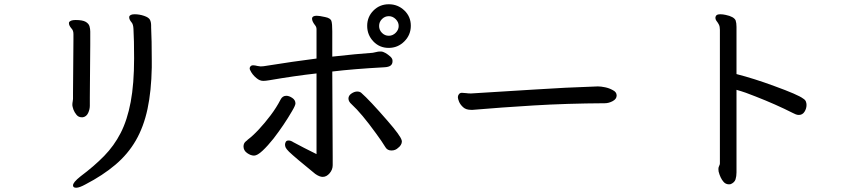

<svg xmlns="http://www.w3.org/2000/svg" viewBox="-20 -799 4040 902"><path d="M690 -671Q693 -613 693 -513V-482Q691 -371 673 -287Q655 -203 618 -139Q581 -75 522 -25Q463 25 382 67Q353 83 338 83Q323 83 323 72Q323 65 331 55Q341 43 359 29Q422 -18 469 -66Q516 -114 547 -174.5Q578 -235 594 -320Q610 -405 610 -525Q610 -612 607 -663Q606 -685 598 -694Q587 -707 587 -717V-720Q590 -732 612.5 -732Q635 -732 657 -724.5Q679 -717 684.5 -706Q690 -695 690 -679ZM323 -362 325 -612V-639Q325 -656 316 -665Q304 -679 304 -689V-692V-693Q309 -705 335 -705Q368 -705 382.5 -696.5Q397 -688 400.5 -675.5Q404 -663 404 -651V-590Q404 -556 403 -465.5Q402 -375 402 -342V-302Q402 -285 394 -268Q386 -251 369 -248H364Q349 -248 339.5 -259.5Q330 -271 325 -284Q320 -300 320 -304V-308Q320 -315 321.5 -322Q323 -329 323 -334Z M1806.5 -779Q1849 -779 1879.5 -750Q1910 -721 1910 -678Q1910 -635 1879.5 -604.5Q1849 -574 1806 -574Q1763 -574 1734 -604.5Q1705 -635 1705 -677.5Q1705 -720 1734.5 -749.5Q1764 -779 1806.5 -779ZM1839 -645Q1853 -659 1853 -677Q1853 -695 1839 -709Q1825 -723 1806.5 -723Q1788 -723 1774.5 -709.5Q1761 -696 1761 -677Q1761 -658 1774.5 -644.5Q1788 -631 1806.5 -631Q1825 -631 1839 -645ZM1541 -463 1543 -58V-23Q1543 -2 1528.5 15Q1514 32 1496 32Q1481 32 1461 18Q1365 -60 1338 -86Q1325 -99 1322 -106Q1319 -113 1319 -119.5Q1319 -126 1322.5 -132.5Q1326 -139 1336 -139Q1346 -139 1358 -131Q1406 -105 1467 -75V-454Q1367 -443 1245 -422Q1227 -419 1217 -419Q1200 -419 1185 -432Q1165 -448 1155 -470Q1153 -474 1153 -477Q1153 -485 1160 -490Q1166 -495 1190 -489Q1201 -487 1204 -487Q1207 -487 1212.5 -487.5Q1218 -488 1219 -488Q1363 -511 1467 -524V-662Q1467 -673 1459 -682Q1446 -699 1446 -711V-712Q1447 -725 1468 -725Q1480 -725 1507 -719Q1533 -714 1537 -700Q1541 -688 1541 -652V-533Q1658 -546 1731 -551Q1739 -552 1747.5 -554.5Q1756 -557 1766 -557H1769Q1779 -557 1791 -550Q1803 -543 1813.5 -533.5Q1824 -524 1824 -514V-511Q1824 -498 1815 -491Q1806 -484 1786 -483Q1640 -475 1541 -463ZM1868 -135Q1868 -126 1863 -118Q1858 -110 1851 -105Q1838 -92 1819 -92Q1800 -92 1791 -107Q1774 -135 1746 -173Q1678 -267 1632 -309Q1617 -322 1617 -336Q1617 -350 1631 -359.5Q1645 -369 1658 -369Q1670 -369 1677 -363Q1716 -329 1801 -231Q1862 -161 1867 -140Q1868 -138 1868 -135ZM1352 -277Q1315 -213 1265 -148Q1238 -114 1213.5 -91Q1189 -68 1173.5 -68Q1158 -68 1141 -80Q1124 -92 1124 -111Q1124 -126 1135 -135Q1143 -141 1144 -143Q1167 -160 1195.5 -190.5Q1224 -221 1251.5 -257.5Q1279 -294 1298 -331Q1307 -349 1325 -349Q1338 -349 1353 -339Q1368 -329 1368 -313Q1368 -304 1352 -277Z M2790 -393Q2803 -393 2822.5 -389Q2842 -385 2858 -376Q2877 -367 2877 -350.5Q2877 -334 2858.5 -324Q2840 -314 2821 -314Q2641 -313 2485.5 -303.5Q2330 -294 2214 -284Q2207 -283 2202 -283H2192Q2169 -283 2155.5 -295.5Q2142 -308 2136.5 -321.5Q2131 -335 2131 -342.5Q2131 -350 2136 -356.5Q2141 -363 2150 -363Q2159 -363 2169.5 -361.5Q2180 -360 2190 -360H2194Q2334 -368 2484.5 -378Q2635 -388 2787 -393Q2788 -393 2790 -393Z M3362 -659Q3362 -674 3357.5 -683Q3353 -692 3347 -699.5Q3341 -707 3341 -716Q3341 -720 3343 -723Q3346 -732 3364 -732Q3376 -732 3389 -729Q3428 -721 3436 -703Q3440 -691 3440 -673V-451Q3522 -430 3617 -395Q3730 -354 3753 -336Q3763 -330 3766 -322Q3769 -314 3769 -306Q3769 -289 3759.5 -274Q3750 -259 3733 -259Q3725 -259 3718 -262L3705 -268Q3624 -309 3529 -346Q3483 -365 3440 -377V11Q3440 29 3435.5 43.5Q3431 58 3413 66Q3410 67 3405 67Q3389 67 3379 55Q3364 38 3356 7Q3355 3 3355 -5Q3355 -13 3358.5 -19.5Q3362 -26 3362 -31Z"/></svg>

Font: Moon Stars Kai HW
Style: Bold
Weight: 700
Designer: GuiWonder
Version: Version 1.101